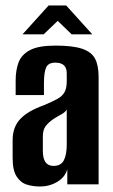

<svg xmlns="http://www.w3.org/2000/svg" viewBox="-20 -671 410 699"><path d="M126 8Q100 8 77.5 1Q55 -6 40.5 -28.5Q26 -51 26 -95V-161Q26 -208 53.5 -237.5Q81 -267 140 -288Q171 -301 189 -311Q207 -321 215 -335.5Q223 -350 223 -375V-402Q223 -418 218 -426.5Q213 -435 203.5 -439Q194 -443 182 -443Q156 -443 148 -425.5Q140 -408 140 -367V-325H37V-378Q37 -415 47.5 -443.5Q58 -472 89 -488.5Q120 -505 182 -505Q245 -505 279 -493.5Q313 -482 326 -457.5Q339 -433 339 -391V0H225V-55Q217 -26 188.5 -9Q160 8 126 8ZM175 -67Q202 -67 212.5 -87.5Q223 -108 223 -145V-272Q217 -262 203 -254.5Q189 -247 175 -238Q156 -225 146 -211.5Q136 -198 136 -174V-123Q136 -102 141 -89.5Q146 -77 155 -72Q164 -67 175 -67ZM62 -546 157 -651H221L316 -546H241L190 -595L139 -546Z"/></svg>

Font: Alumni Sans
Style: Bold
Weight: 700
Designer: Robert E. Leuschke
Foundry: Robert E. Leuschke
Version: Version 1.018